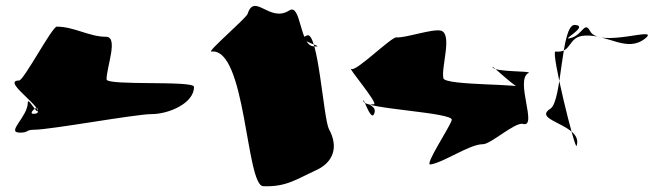

<svg xmlns="http://www.w3.org/2000/svg" viewBox="-20 -712 2286 663"><path d="M111 -332C111 -310 76 -380 76 -358C76 -308 -1 -254 49 -254C80 -254 68 -264 98 -264C154 -264 448 -318 504 -318C562 -318 650 -355 650 -412C650 -435 348 -415 348 -438C348 -481 390 -585 346 -585C288 -585 236 -620 176 -620C160 -620 62 -434 46 -434C-24 -434 166 -319 95 -319C76 -319 111 -352 111 -332Z M710 -534C830 -548 829 -71 889 -69C969 -66 1003 -93 1071 -124C1133 -152 1149 -206 1116 -266C1097 -301 1079 -602 1041 -590C989 -572 1117 -548 1063 -552C1014 -554 1020 -702 979 -676C911 -632 859 -739 835 -664C829 -648 693 -532 710 -534Z M1271 -317C1259 -294 1231 -388 1235 -362C1237 -336 1545 -324 1540 -298C1536 -277 1445 -142 1466 -144C1513 -151 1601 -214 1647 -214C1674 -213 1759 -292 1786 -284C1838 -270 1757 -436 1805 -460C1821 -468 1687 -462 1681 -480C1675 -492 1767 -400 1779 -408C1801 -424 1516 -415 1511 -442C1503 -480 1543 -594 1503 -606C1475 -614 1379 -580 1349 -583C1330 -584 1208 -462 1193 -474C1177 -484 1289 -352 1271 -352C1237 -350 1287 -348 1271 -317Z M1898 -534C1957 -528 1939 -586 1999 -589C2081 -594 2145 -528 2209 -580C2261 -624 2051 -544 2018 -604C1999 -640 1993 -595 1955 -582C1903 -566 2019 -622 1965 -626C1916 -628 1922 -364 1881 -337C1813 -294 1996 -283 1971 -208C1966 -192 1881 -536 1898 -534Z"/></svg>

Font: CiSf CamouflageKit II
Style: Regular
Weight: 400
Version: Version 1